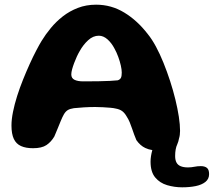

<svg xmlns="http://www.w3.org/2000/svg" viewBox="-20 -622 913 820"><path d="M758 178Q725 178 693.8 168.8Q662.5 159.5 642.8 135.8Q623 112 623 68.5Q623 46.5 630.5 19Q630.5 19 630.5 19Q614 16.5 600.5 10Q579 0 562.5 -23.5Q558 -34 553.2 -46.8Q548.5 -59.5 544 -73Q539.5 -86.5 534 -99.8Q528.5 -113 521 -124.5Q512.5 -139.5 501.8 -147.5Q491 -155.5 473.5 -158.5Q466 -160.5 451.5 -161.8Q437 -163 419.8 -164Q402.5 -165 386.5 -165Q363 -165 338.2 -163.5Q313.5 -162 295.5 -160Q278.5 -157.5 269 -151.5Q259.5 -145.5 252.5 -133Q246 -121.5 239.5 -105.5Q233 -89.5 226 -72.5Q219 -55.5 212 -39Q198.5 -16 178.5 -2.5Q158.5 11 121 11Q90.5 11 69.8 1.8Q49 -7.5 39 -28.8Q29 -50 29 -86Q29 -112 35.5 -144.2Q42 -176.5 53.2 -212Q64.5 -247.5 78.5 -282.2Q92.5 -317 107 -349Q121.5 -381 134.8 -406.2Q148 -431.5 157.5 -447Q174.5 -475 197 -502.2Q219.5 -529.5 248.2 -552Q277 -574.5 312.5 -588.2Q348 -602 390.5 -602Q455.5 -602 511 -568.2Q566.5 -534.5 611.5 -476Q629 -454.5 646 -423Q663 -391.5 678.2 -353.8Q693.5 -316 706.5 -276Q719.5 -236 729 -197Q738.5 -158 743.8 -123.5Q749 -89 749 -63Q749 -44.5 744.5 -30.5Q742.5 -18 737 -5.5Q728 13.5 728 44.5Q728 61.5 733.8 72.2Q739.5 83 752 88Q764.5 93 782.5 93Q797 93 810.2 90.2Q823.5 87.5 837.5 87.5Q854.5 87.5 863.8 95Q873 102.5 873 121.5Q873 142.5 857.2 155Q841.5 167.5 815.5 172.8Q789.5 178 758 178ZM483 -279Q493 -282.5 496.5 -289.8Q500 -297 500 -312Q500 -324.5 496 -342.2Q492 -360 485 -379.2Q478 -398.5 469 -414.5Q456.5 -438.5 439 -454Q421.5 -469.5 402 -469.5Q377.5 -469.5 356.5 -450.2Q335.5 -431 320.5 -404Q314.5 -394 308.2 -380.5Q302 -367 296.8 -353Q291.5 -339 288 -326.2Q284.5 -313.5 284.5 -304Q284.5 -288 298.2 -281.2Q312 -274.5 335.5 -274.5Q373 -274.5 401 -275Q429 -275.5 449.2 -276.5Q469.5 -277.5 483 -279Z"/></svg>

Font: Gluten Thin SemiBold
Style: Regular
Weight: 600
Version: Version 1.300